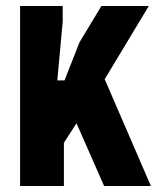

<svg xmlns="http://www.w3.org/2000/svg" viewBox="-20 -620 553 640"><path d="M47 0V-600H189V-548L171 -352H195L245 -479L318 -600H476L329 -356L483 0H327L235 -209L193 -144V0Z"/></svg>

Font: Big Shoulders Text Thin Black
Style: Regular
Weight: 900
Version: Version 2.002